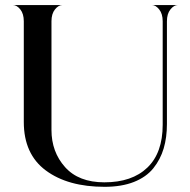

<svg xmlns="http://www.w3.org/2000/svg" viewBox="-20 -720 746 752"><path d="M575.2 -700.2H676.8Q661.1 -700.2 647.5 -683.1Q633.8 -666 633.8 -636.7V-234.4Q633.8 -181.6 621.1 -138.7Q608.4 -95.7 580.6 -61Q552.7 -26.4 504.4 -7.3Q456.1 11.7 389.6 11.7Q246.1 11.7 159.7 -52.2Q73.2 -116.2 73.2 -242.2V-636.7Q73.2 -666 59.6 -683.1Q45.9 -700.2 30.3 -700.2H224.6Q209 -700.2 195.3 -683.1Q181.6 -666 181.6 -636.7V-210.9Q181.6 -125 234.9 -65.4Q288.1 -5.9 388.7 -5.9Q497.1 -5.9 557.1 -63.5Q617.2 -121.1 617.2 -231.4V-636.7Q617.2 -666 603.5 -683.1Q589.8 -700.2 575.2 -700.2Z"/></svg>

Font: Olivea
Style: LigaturesFont
Weight: 400
Designer: Achmad Aprilia Pratama
Version: Version 001.000